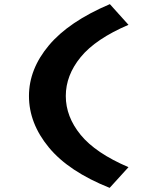

<svg xmlns="http://www.w3.org/2000/svg" viewBox="-20 -722 745 928"><path d="M510 186Q312 107 216 -9.5Q120 -126 120 -258Q120 -388 216.5 -503Q313 -618 511 -702L601 -602Q442 -534 370 -446Q298 -358 298 -258Q298 -158 370 -70Q442 18 601 86Z"/></svg>

Font: Lexend Zetta
Style: Bold
Weight: 700
Designer: Bonnie Shaver-Troup, Thomas Jockin
Foundry: Lexend
Version: Version 1.007